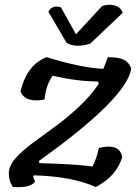

<svg xmlns="http://www.w3.org/2000/svg" viewBox="-20 -785 585 806"><path d="M167 -367Q86 -352 66 -401Q93 -514 176 -545Q321 -500 414 -496L433 -545Q478 -545 499.5 -534.5Q521 -524 531 -498Q514 -374 143 -109L146 -100Q166 -99 210 -98Q312 -94 368 -86Q387 -122 395 -164Q484 -185 493 -125Q468 -44 382 0Q284 -44 123 -49L119 -45L127 -22Q107 5 34 0Q16 -27 17 -58.5Q18 -90 45.5 -121Q73 -152 117.5 -185Q162 -218 210.5 -253Q259 -288 311 -336.5Q363 -385 395 -434L390 -443Q306 -443 201 -467Q172 -426 167 -367ZM359 -602Q296 -582 259 -606L183 -736Q200 -766 236 -754L299 -641L408 -759Q432 -769 459.5 -762.5Q487 -756 495 -731Z"/></svg>

Font: Tillana Medium
Style: Regular
Weight: 500
Designer: Lipi Raval (Devanagari, Latin), Jonny Pinhorn (Latin)
Foundry: Indian Type Foundry
Version: Version 2.003;PS 1.0;hotconv 1.0.79;makeotf.lib2.5.61930; tt